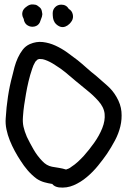

<svg xmlns="http://www.w3.org/2000/svg" viewBox="-20 -858 586 870"><path d="M146.5 -47.9Q124 -64.5 106 -85.4Q87.9 -106.4 73.2 -129.9Q59.6 -150.4 46.9 -173.8Q34.2 -197.3 24.4 -221.7Q14.6 -246.1 9.3 -271.5Q3.9 -296.9 5.9 -322.3Q8.8 -372.1 16.1 -420.4Q23.4 -468.8 36.1 -515.6Q40 -533.2 45.9 -554.7Q51.8 -576.2 61 -596.2Q70.3 -616.2 83 -632.8Q95.7 -649.4 115.2 -658.2Q144.5 -670.9 173.8 -667.5Q203.1 -664.1 231 -651.4Q258.8 -638.7 284.2 -620.6Q309.6 -602.5 332 -585Q352.5 -568.4 372.6 -550.3Q392.6 -532.2 414.1 -515.6Q439.5 -493.2 465.3 -470.7Q491.2 -448.2 507.8 -418.9Q527.3 -385.7 530.3 -352.1Q533.2 -318.4 525.4 -285.6Q517.6 -252.9 501 -221.7Q484.4 -190.4 464.8 -161.1Q447.3 -135.7 424.3 -107.4Q401.4 -79.1 373.5 -55.7Q345.7 -32.2 314 -18.6Q282.2 -4.9 247.1 -8.8Q226.6 -11.7 216.8 -24.4Q198.2 -27.3 180.7 -32.2Q163.1 -37.1 146.5 -47.9ZM84 -329.1Q82 -304.7 86.4 -284.2Q90.8 -263.7 101.6 -238.3Q115.2 -210 131.8 -181.2Q148.4 -152.3 170.9 -128.9Q190.4 -107.4 215.8 -102.5Q232.4 -99.6 248 -97.2Q263.7 -94.7 279.3 -89.8Q285.2 -91.8 291 -94.2Q296.9 -96.7 302.7 -101.6Q319.3 -112.3 333 -125Q346.7 -137.7 359.4 -151.4Q383.8 -178.7 406.7 -210.9Q429.7 -243.2 443.4 -277.3Q457 -311.5 454.1 -341.8Q451.2 -372.1 425.8 -400.4Q402.3 -426.8 374.5 -448.7Q346.7 -470.7 320.3 -493.2Q297.9 -512.7 276.4 -530.3Q254.9 -547.9 229.5 -563.5Q206.1 -579.1 183.6 -586.9Q180.7 -587.9 178.2 -588.4Q175.8 -588.9 172.9 -589.8L158.2 -590.8Q150.4 -588.9 148.4 -586.9Q141.6 -579.1 140.6 -579.1Q133.8 -567.4 131.8 -562.5Q129.9 -557.6 126 -546.9Q116.2 -518.6 109.4 -489.7Q102.5 -460.9 97.7 -432.6Q92.8 -404.3 89.4 -380.9Q85.9 -357.4 84 -329.1ZM159.2 -825.2Q168 -818.4 169.9 -805.7Q171.9 -797.9 171.9 -793.9Q171.9 -790 169.9 -782.2L160.2 -755.9Q152.3 -741.2 136.2 -737.8Q120.1 -734.4 106.4 -742.2Q93.8 -749 88.9 -764.6Q87.9 -773.4 85.9 -775.4Q78.1 -790 82 -804.7Q85.9 -818.4 100.6 -828.1Q106.4 -833 114.3 -835.9Q122.1 -838.9 129.9 -837.9Q137.7 -836.9 141.1 -836.4Q144.5 -835.9 150.4 -832Q156.2 -828.1 159.2 -825.2ZM292 -817.4Q305.7 -809.6 309.6 -793.5Q313.5 -777.3 305.7 -763.7Q300.8 -755.9 294.9 -750Q286.1 -741.2 275.4 -737.3Q261.7 -732.4 248.5 -738.8Q235.4 -745.1 227.5 -756.8Q221.7 -766.6 220.2 -776.9Q218.8 -787.1 218.8 -797.9Q218.8 -814.5 230 -825.7Q241.2 -836.9 257.8 -836.9Q280.3 -836.9 292 -817.4Z"/></svg>

Font: Schoolbell
Style: Regular
Weight: 400
Designer: Font Diner, Inc
Foundry: Font Diner, Inc
Version: Version 1.001